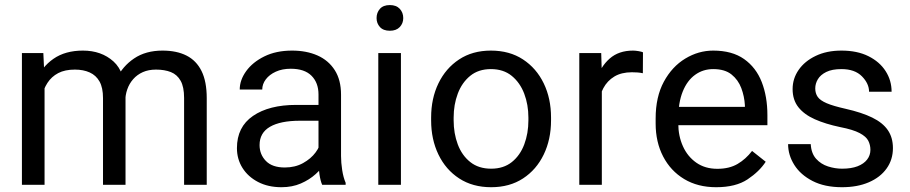

<svg xmlns="http://www.w3.org/2000/svg" viewBox="-20 -741 3650 770"><path d="M158.7 -423.3V0H67.9V-528.3H153.8ZM140.1 -284.2 98.1 -285.6Q98.6 -358.4 122.8 -415.3Q147 -472.2 194.3 -505.1Q241.7 -538.1 312.5 -538.1Q386.7 -538.1 435.1 -494.6Q483.4 -451.2 483.4 -352.1V0H393.1V-347.7Q393.1 -389.2 379.2 -414.1Q365.2 -439 339.8 -450.4Q314.5 -461.9 280.3 -461.9Q240.2 -461.9 213.4 -447.8Q186.5 -433.6 170.4 -408.7Q154.3 -383.8 147.2 -351.8Q140.1 -319.8 140.1 -284.2ZM482.4 -334 421.9 -315.4Q422.9 -373.5 447 -424.3Q471.2 -475.1 517.8 -506.6Q564.5 -538.1 631.8 -538.1Q688.5 -538.1 728 -518.1Q767.6 -498 788.3 -456.1Q809.1 -414.1 809.1 -347.2V0H718.3V-348.1Q718.3 -392.6 704.3 -417.2Q690.4 -441.9 665.3 -451.9Q640.1 -461.9 605.5 -461.9Q575.7 -461.9 552.7 -451.7Q529.8 -441.4 514.2 -423.6Q498.5 -405.8 490.5 -382.8Q482.4 -359.9 482.4 -334Z M1257.3 -90.3V-362.3Q1257.3 -409.2 1229.2 -437.3Q1201.2 -465.3 1146 -465.3Q1111.8 -465.3 1086.2 -453.6Q1060.5 -441.9 1046.1 -422.9Q1031.7 -403.8 1031.7 -381.8H941.4Q941.4 -419.9 967.3 -455.8Q993.2 -491.7 1040.3 -514.9Q1087.4 -538.1 1151.4 -538.1Q1209 -538.1 1253.2 -518.6Q1297.4 -499 1322.5 -459.7Q1347.7 -420.4 1347.7 -361.3V-115.2Q1347.7 -88.9 1352.3 -59.1Q1356.9 -29.3 1366.2 -7.8V0H1272Q1265.1 -15.6 1261.2 -41.7Q1257.3 -67.9 1257.3 -90.3ZM1272.9 -320.3 1273.9 -256.8H1182.6Q1105 -256.8 1063 -232.7Q1021 -208.5 1021 -159.2Q1021 -121.6 1046.4 -95.5Q1071.8 -69.3 1122.1 -69.3Q1163.6 -69.3 1195.3 -86.9Q1227.1 -104.5 1245.8 -129.9Q1264.6 -155.3 1266.1 -179.2L1304.7 -135.7Q1301.3 -115.2 1286.1 -90.3Q1271 -65.4 1245.8 -42.7Q1220.7 -20 1186.3 -5.1Q1151.9 9.8 1108.9 9.8Q1055.2 9.8 1014.9 -11.2Q974.6 -32.2 952.4 -67.6Q930.2 -103 930.2 -147Q930.2 -231.9 994.6 -276.1Q1059.1 -320.3 1168 -320.3Z M1587.9 -528.3V0H1497.1V-528.3ZM1490.2 -668.5Q1490.2 -690.4 1503.7 -705.6Q1517.1 -720.7 1543.5 -720.7Q1569.3 -720.7 1583.3 -705.6Q1597.2 -690.4 1597.2 -668.5Q1597.2 -647.5 1583.3 -632.6Q1569.3 -617.7 1543.5 -617.7Q1517.1 -617.7 1503.7 -632.6Q1490.2 -647.5 1490.2 -668.5Z M1709 -258.3V-269.5Q1709 -346.2 1738.3 -406.7Q1767.6 -467.3 1821.3 -502.7Q1875 -538.1 1948.7 -538.1Q2023.4 -538.1 2077.4 -502.7Q2131.3 -467.3 2160.6 -406.7Q2189.9 -346.2 2189.9 -269.5V-258.3Q2189.9 -182.1 2160.6 -121.3Q2131.3 -60.5 2077.6 -25.4Q2023.9 9.8 1949.7 9.8Q1875.5 9.8 1821.5 -25.4Q1767.6 -60.5 1738.3 -121.3Q1709 -182.1 1709 -258.3ZM1799.3 -269.5V-258.3Q1799.3 -206.1 1815.9 -161.9Q1832.5 -117.7 1866 -91.1Q1899.4 -64.5 1949.7 -64.5Q1999.5 -64.5 2032.7 -91.1Q2065.9 -117.7 2082.5 -161.9Q2099.1 -206.1 2099.1 -258.3V-269.5Q2099.1 -321.3 2082.3 -365.5Q2065.4 -409.7 2032.2 -436.8Q1999 -463.9 1948.7 -463.9Q1898.9 -463.9 1865.7 -436.8Q1832.5 -409.7 1815.9 -365.5Q1799.3 -321.3 1799.3 -269.5Z M2393.6 -445.3V0H2303.2V-528.3H2391.1ZM2558.6 -531.2 2558.1 -447.3Q2546.9 -449.7 2536.9 -450.4Q2526.9 -451.2 2514.2 -451.2Q2472.2 -451.2 2443.8 -434.1Q2415.5 -417 2399.7 -387.5Q2383.8 -357.9 2379.9 -319.3L2354.5 -304.7Q2354.5 -368.2 2371.6 -421.1Q2388.7 -474.1 2425 -506.1Q2461.4 -538.1 2518.6 -538.1Q2528.3 -538.1 2541 -535.9Q2553.7 -533.7 2558.6 -531.2Z M2852.1 9.8Q2778.3 9.8 2723.9 -22.9Q2669.4 -55.7 2639.4 -113.5Q2609.4 -171.4 2609.4 -245.6V-266.1Q2609.4 -352.5 2642.3 -413.3Q2675.3 -474.1 2728.3 -506.1Q2781.2 -538.1 2840.3 -538.1Q2916 -538.1 2964.1 -504.2Q3012.2 -470.2 3034.9 -411.9Q3057.6 -353.5 3057.6 -279.3V-238.8H2663.1V-312.5H2967.3V-319.3Q2965.3 -354.5 2952.9 -387.7Q2940.4 -420.9 2913.6 -442.4Q2886.7 -463.9 2840.3 -463.9Q2799.3 -463.9 2767.6 -440.9Q2735.8 -418 2718 -373.8Q2700.2 -329.6 2700.2 -266.1V-245.6Q2700.2 -195.8 2718.8 -154.5Q2737.3 -113.3 2772.5 -88.6Q2807.6 -64 2856.9 -64Q2904.8 -64 2938 -83.5Q2971.2 -103 2996.1 -135.7L3050.8 -92.3Q3025.4 -53.2 2978 -21.7Q2930.7 9.8 2852.1 9.8Z M3470.7 -140.1Q3470.7 -159.7 3462.2 -176.5Q3453.6 -193.4 3427.5 -207.3Q3401.4 -221.2 3349.1 -231.4Q3290.5 -243.7 3247.8 -262.7Q3205.1 -281.7 3181.9 -311Q3158.7 -340.3 3158.7 -383.8Q3158.7 -425.8 3182.9 -460.7Q3207 -495.6 3251.2 -516.8Q3295.4 -538.1 3354.5 -538.1Q3418 -538.1 3462.9 -515.6Q3507.8 -493.2 3531.7 -455.8Q3555.7 -418.5 3555.7 -373H3465.3Q3465.3 -405.8 3436.8 -434.8Q3408.2 -463.9 3354.5 -463.9Q3316.9 -463.9 3293.7 -452.4Q3270.5 -440.9 3260 -423.3Q3249.5 -405.8 3249.5 -386.2Q3249.5 -366.7 3259.3 -352.5Q3269 -338.4 3295.2 -327.1Q3321.3 -315.9 3371.1 -304.7Q3436 -290 3478 -269.5Q3520 -249 3540.5 -219.2Q3561 -189.5 3561 -147Q3561 -100.6 3535.6 -65.2Q3510.3 -29.8 3464.4 -10Q3418.5 9.8 3356.9 9.8Q3287.1 9.8 3238.8 -15.1Q3190.4 -40 3165.5 -79.6Q3140.6 -119.1 3140.6 -163.1H3231.4Q3233.4 -126 3252.9 -104.2Q3272.5 -82.5 3300.8 -73.5Q3329.1 -64.5 3356.9 -64.5Q3394 -64.5 3419.2 -74.2Q3444.3 -84 3457.5 -101.1Q3470.7 -118.2 3470.7 -140.1Z"/></svg>

Font: Vazirmatn
Style: Regular
Weight: 400
Designer: Saber Rastikerdar
Foundry: Saber Rastikerdar
Version: Version 33.003;September 2, 2022;FontCreator 14.0.0.2862 64-